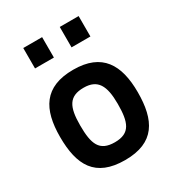

<svg xmlns="http://www.w3.org/2000/svg" viewBox="-177 -840 883 961"><g transform="rotate(-30 264.5 -359.5)"><path d="M265 -511C96 -511 40 -412 40 -252C40 -89 93 11 265 11C437 11 489 -91 489 -252C489 -411 431 -511 265 -511ZM265 -92C176 -92 156 -144 156 -252C156 -359 180 -407 265 -407C346 -407 373 -357 373 -252C373 -146 354 -92 265 -92ZM103 -612H212V-730H103ZM314 -612H423V-730H314Z"/></g></svg>

Font: TitilliumText22L
Style: 800 wt
Weight: 800
Designer: Campivisivi
Foundry: Campivisivi
Version: 1.000